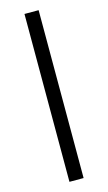

<svg xmlns="http://www.w3.org/2000/svg" viewBox="-133 -796 547 970"><g transform="rotate(-15 140.0 -311.0)"><path d="M103 -750H177V128H103Z"/></g></svg>

Font: Roboto Serif 20pt
Style: Italic
Weight: 400
Italic angle: -10°
Designer: Greg Gazdowicz
Foundry: Commercial Type
Version: Version 1.008